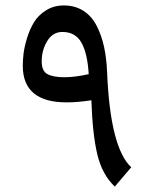

<svg xmlns="http://www.w3.org/2000/svg" viewBox="-20 -691 547 708"><path d="M218.3 -406.2Q255.4 -406.2 307.1 -417.5Q302.7 -493.7 280.5 -533.4Q258.3 -573.2 210 -573.2Q174.8 -573.2 154.3 -539.8Q133.8 -506.3 133.8 -464.4Q133.8 -429.2 154.8 -417.7Q175.8 -406.2 218.3 -406.2ZM215.3 -670.9Q256.8 -670.9 287.6 -651.1Q318.4 -631.3 336.4 -595.9Q354.5 -560.5 363.8 -517.8Q373 -475.1 375 -422.9Q386.7 -146 463.9 -74.2L403.3 -2.9Q356.9 -46.9 339.1 -120.6Q321.3 -194.3 316.9 -321.3Q268.1 -313.5 225.6 -313.5Q64 -313.5 64 -448.7Q64 -469.2 66.9 -493.7Q69.8 -518.1 79.8 -550.8Q89.8 -583.5 105.5 -609.1Q121.1 -634.8 149.7 -652.8Q178.2 -670.9 215.3 -670.9Z"/></svg>

Font: Sahel FD-WOL
Style: FD-WOL
Weight: 400
Foundry: Saber Rastikerdar (saber.rastikerdar@gmail.com)
Version: Version 2.0.2